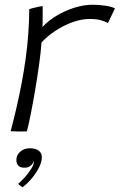

<svg xmlns="http://www.w3.org/2000/svg" viewBox="-20 -554 505 810"><path d="M159 -440Q184 -467 219.5 -488.2Q255 -509.5 294.8 -521.8Q334.5 -534 371 -534Q398.5 -534 425.5 -529.8Q452.5 -525.5 465 -518.5L435.5 -457Q425 -462.5 407 -468.2Q389 -474 358 -474Q324 -474 286.2 -460.5Q248.5 -447 214 -424.2Q179.5 -401.5 155 -374.5Q152.5 -335.5 145 -281.8Q137.5 -228 128 -172.2Q118.5 -116.5 109.2 -70.2Q100 -24 93.5 0Q81 1 60.2 0.8Q39.5 0.5 25 -0.5Q38 -50 49.8 -100.8Q61.5 -151.5 71.2 -202.8Q81 -254 88.2 -306Q95.5 -358 99.2 -410.2Q103 -462.5 103.5 -515.5Q110.5 -518 122 -520.8Q133.5 -523.5 144.5 -525.8Q155.5 -528 160 -528.5Q160 -509.5 160 -482.5Q160 -455.5 159 -440ZM75 236Q72.5 234 66.2 230Q60 226 57 221.5Q68.5 211.5 84 194.5Q99.5 177.5 111 159.2Q122.5 141 123 129.5Q123 127 122.5 126Q119.5 136 109.8 144.8Q100 153.5 83 153.5Q65 153.5 57 144.5Q49 135.5 49 121Q49 101 65 86.2Q81 71.5 106.5 71.5Q129 71.5 142.8 81.2Q156.5 91 156.5 109Q156.5 129.5 144 153.8Q131.5 178 112.8 200Q94 222 75 236Z"/></svg>

Font: Grandstander Thin ExtraLight
Style: Italic
Weight: 250
Italic angle: -15°
Version: Version 1.200